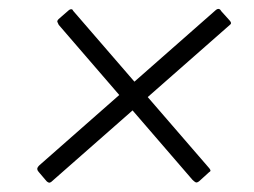

<svg xmlns="http://www.w3.org/2000/svg" viewBox="-20 -585 562 425"><path d="M421 -184Q416 -180 413 -181.5Q410 -183 406 -187L110 -530Q108 -534 107 -536.5Q106 -539 110 -543L133 -563Q136 -565 138.5 -564.5Q141 -564 142 -561L442 -214Q444 -212 445.5 -209Q447 -206 443 -204ZM66 -204Q63 -207 62.5 -210.5Q62 -214 67 -219L458 -563Q462 -566 465 -565Q468 -564 470 -560L488 -540Q490 -538 491 -535.5Q492 -533 490 -531L93 -182Q90 -180 87.5 -181Q85 -182 83 -184Z"/></svg>

Font: Libre Franklin Thin ExtraLight
Style: Italic
Weight: 250
Italic angle: -8°
Version: Version 3.000